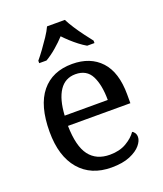

<svg xmlns="http://www.w3.org/2000/svg" viewBox="-142 -860 819 963"><g transform="rotate(-20 267.5 -378.0)"><path d="M287 10Q178 10 116.5 -62Q55 -134 55 -264Q55 -404 113 -475Q171 -546 277 -546Q374 -546 429.5 -486Q485 -426 485 -307V-261H152Q154 -152 191.5 -102.5Q229 -53 301 -53Q353 -53 389.5 -74.5Q426 -96 444 -123Q451 -120 457 -111Q463 -102 463 -89Q463 -69 444 -46Q425 -23 386 -6.5Q347 10 287 10ZM384 -315Q384 -395 359.5 -443.5Q335 -492 275 -492Q220 -492 189.5 -446.5Q159 -401 154 -315ZM124 -619Q140 -638 159 -664Q178 -690 196 -717Q214 -744 224 -766H319Q330 -744 347.5 -717Q365 -690 384.5 -664Q404 -638 419 -619V-606H380Q361 -617 341.5 -632Q322 -647 304 -663.5Q286 -680 271 -696Q249 -672 220.5 -647.5Q192 -623 163 -606H124Z"/></g></svg>

Font: Noto Serif Khojki
Style: Regular
Weight: 400
Designer: Juan Bruce
Version: Version 2.002